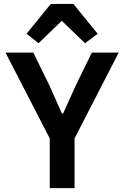

<svg xmlns="http://www.w3.org/2000/svg" viewBox="-20 -969 640 989"><path d="M364 0V-256L591.6 -698.2H453.1L370.4 -529.1L305.4 -384.9H298.7L234.4 -529.1L151.6 -698.2H8.2L236.2 -256V0ZM116.8 -795.1 178.6 -746.4 298.3 -861.9 418 -746.4 483 -795.1 358 -948.9H241.8Z"/></svg>

Font: Margiela Mono SemiBold
Style: Regular
Weight: 600
Designer: Mike Abbink, Paul van der Laan, Pieter van Rosmalen
Foundry: Bold Monday
Version: Version 2.003 2021